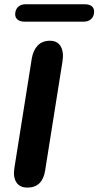

<svg xmlns="http://www.w3.org/2000/svg" viewBox="-20 -869 460 898"><path d="M47.3 -83.4 128.7 -595.6Q135.1 -633.9 156.5 -656.2Q178 -678.4 213.5 -678.4Q249.2 -678.4 264.2 -651.7Q279.1 -624.9 272.3 -582.2L191 -70.8Q185.3 -32.7 164.5 -12.1Q143.6 8.4 108.9 8.4Q72.2 8.4 56.4 -16.5Q40.5 -41.5 47.3 -83.4ZM51 -801.8Q51 -823.3 64.2 -836.2Q77.5 -849.1 99.5 -849.1H376.3Q397.2 -849.1 408.7 -840.3Q420.2 -831.5 420.2 -815Q420.2 -793.5 407 -780.6Q393.7 -767.7 371.7 -767.7H94.9Q74 -767.7 62.5 -777.1Q51 -786.5 51 -801.8Z"/></svg>

Font: SN Pro Thin
Style: Italic
Weight: 200
Italic angle: -9°
Designer: Tobias Whetton
Foundry: Supernotes
Version: Version 1.003;Glyphs 3.3 (3324)